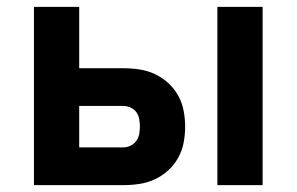

<svg xmlns="http://www.w3.org/2000/svg" viewBox="-20 -540 865 560"><path d="M614 0V-520H746V0ZM79 0V-520H211V-341H339Q363 -341 386.5 -337.5Q410 -334 431.5 -324Q453 -314 470.5 -298Q488 -282 499.5 -261.5Q511 -241 515.5 -217.5Q520 -194 520 -171Q520 -147 515.5 -123.5Q511 -100 499.5 -79.5Q488 -59 470.5 -43Q453 -27 431.5 -17Q410 -7 386.5 -3.5Q363 0 339 0ZM339 -110Q350 -110 360.5 -115Q371 -120 377.5 -129Q384 -138 386 -149Q388 -160 388 -171Q388 -182 386 -193Q384 -204 377.5 -213Q371 -222 360.5 -226.5Q350 -231 339 -231H211V-110Z"/></svg>

Font: Iosevka Aile Extrabold
Style: Regular
Weight: 800
Designer: Belleve Invis
Foundry: Belleve Invis
Version: Version 27.3.5; ttfautohint (v1.8.4)